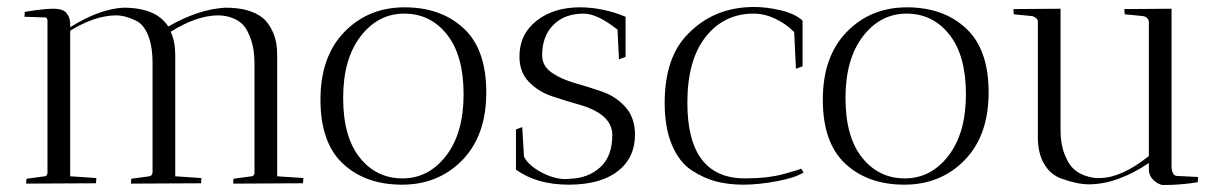

<svg xmlns="http://www.w3.org/2000/svg" viewBox="-20 -525 3512 550"><path d="M311 -481Q251 -480 181 -437V-20L256 -15Q256 -14 255 0L55 1Q55 -8 56 -13L108 -20Q114 -20 116 -29V-468Q114 -475 110 -475L50 -477L51 -491Q105 -500 133 -500Q161 -500 171 -487Q181 -474 181 -459V-447Q264 -499 333 -503Q428 -503 462 -449Q549 -499 626 -503Q696 -503 732 -474Q749 -461 761.5 -433.5Q774 -406 774 -368V-20L849 -15Q849 -14 848 0L648 1Q648 -8 649 -13L701 -20Q707 -20 709 -29V-343Q709 -383 699 -411.5Q689 -440 677 -453Q665 -466 647 -473Q627 -481 604 -481Q542 -480 469 -434Q482 -406 482 -368V-20L557 -15Q557 -14 556 0L355 1L356 -13L408 -20Q415 -21 417 -30V-344Q417 -393 404 -424.5Q391 -456 369 -466Q339 -481 311 -481Z M1131.5 4Q1027 4 962.5 -56Q898 -116 898 -239.5Q898 -363 966.5 -433.5Q1035 -504 1139 -504Q1243 -504 1308 -444Q1373 -384 1373 -260.5Q1373 -137 1304.5 -66.5Q1236 4 1131.5 4ZM1138 -486Q1063 -486 1013 -421Q963 -356 963 -244.5Q963 -133 1010.5 -73.5Q1058 -14 1133 -14Q1208 -14 1258 -79Q1308 -144 1308 -255Q1308 -366 1260.5 -426Q1213 -486 1138 -486Z M1600 -12Q1606 -12 1612 -13Q1664 -14 1699 -45.5Q1734 -77 1734 -138Q1734 -198 1640 -225Q1601 -236 1562 -249Q1523 -262 1495.5 -290Q1468 -318 1468 -363Q1468 -427 1517 -465.5Q1566 -504 1641 -504Q1697 -504 1754 -484L1772 -477V-362L1753 -355L1749 -440Q1691 -486 1652 -486Q1597 -486 1565 -453.5Q1533 -421 1533 -367Q1533 -336 1560.5 -317Q1588 -298 1627 -287Q1666 -276 1705 -262.5Q1744 -249 1771.5 -218.5Q1799 -188 1799 -139Q1799 -73 1749.5 -34.5Q1700 4 1609 4Q1518 4 1458 -39V-154L1476 -161L1481 -76Q1495 -50 1531.5 -31Q1568 -12 1600 -12Z M2139 -486Q2054 -486 2001.5 -419.5Q1949 -353 1949 -231Q1949 -14 2114 -14Q2179 -14 2225 -26.5Q2271 -39 2275 -42L2282 -31Q2259 -16 2206 -6Q2153 4 2110 4Q2067 4 2032 -5Q1997 -14 1961.5 -37Q1926 -60 1905 -109.5Q1884 -159 1884 -230Q1884 -361 1951 -428Q2026 -505 2140 -505Q2176 -505 2216.5 -495.5Q2257 -486 2279 -466V-335L2260 -328L2255 -433Q2233 -456 2201.5 -471Q2170 -486 2139 -486Z M2570.5 4Q2466 4 2401.5 -56Q2337 -116 2337 -239.5Q2337 -363 2405.5 -433.5Q2474 -504 2578 -504Q2682 -504 2747 -444Q2812 -384 2812 -260.5Q2812 -137 2743.5 -66.5Q2675 4 2570.5 4ZM2577 -486Q2502 -486 2452 -421Q2402 -356 2402 -244.5Q2402 -133 2449.5 -73.5Q2497 -14 2572 -14Q2647 -14 2697 -79Q2747 -144 2747 -255Q2747 -366 2699.5 -426Q2652 -486 2577 -486Z M2884 -484 2883 -499 3018 -500V-152Q3018 -113 3029 -84.5Q3040 -56 3053.5 -43Q3067 -30 3085 -23Q3113 -13 3132 -15Q3193 -16 3271 -78V-465Q3267 -477 3254 -479L3202 -484Q3201 -490 3201 -499L3336 -500V-46Q3338 -21 3352 -21L3412 -18L3411 -3Q3363 5 3311 5Q3299 4 3285 -8.5Q3271 -21 3271 -40V-58Q3180 3 3099 3Q3065 3 3019 -14Q2989 -25 2971 -55.5Q2953 -86 2953 -132V-464Q2953 -469 2947.5 -473.5Q2942 -478 2936 -479Z"/></svg>

Font: Antic Didone
Style: Regular
Weight: 400
Designer: Santiago Orozco
Foundry: Santiago Orozco
Version: Version 2.000